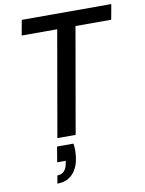

<svg xmlns="http://www.w3.org/2000/svg" viewBox="-101 -770 825 1096"><g transform="rotate(-10 311.0 -222.0)"><path d="M186 0 293 -612H87L103 -700H622L606 -612H399L292 0ZM141 256 149 210Q173 210 188 195Q203 180 208 150L211 136H161L176 47H271Q273 57 273.5 67.5Q274 78 274 89Q274 118 267.5 147.5Q261 177 245.5 201.5Q230 226 204.5 241Q179 256 141 256Z"/></g></svg>

Font: Rethink Sans Medium
Style: Italic
Weight: 500
Italic angle: -10°
Designer: The Rethink Sans project authors (Hans Thiessen). DM Sans designed by Colophon Foundry.
Foundry: Rethink Communications LLC
Version: Version 1.001